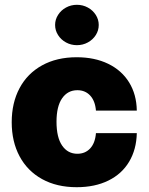

<svg xmlns="http://www.w3.org/2000/svg" viewBox="-20 -778 626 808"><path d="M29.3 -263.7Q29.3 -345.2 62.3 -407Q95.2 -468.8 157 -502.9Q218.8 -537.1 302.7 -537.1Q378.4 -537.1 435.3 -509.5Q492.2 -481.9 523.4 -431.2Q554.7 -380.4 555.7 -312.5H383.8Q380.4 -353.5 359.4 -376Q338.4 -398.4 305.7 -398.4Q265.1 -398.4 241.5 -364.5Q217.8 -330.6 217.8 -265.6Q217.8 -199.7 241.5 -165.3Q265.1 -130.9 305.7 -130.9Q338.4 -130.9 359.4 -153.3Q380.4 -175.8 383.8 -217.8H555.7Q554.2 -148.9 523.4 -97.4Q492.7 -45.9 436 -18.1Q379.4 9.8 302.7 9.8Q218.8 9.8 157 -24.4Q95.2 -58.6 62.3 -120.4Q29.3 -182.1 29.3 -263.7ZM211.9 -672.9Q211.9 -695.8 224.4 -715.3Q236.8 -734.9 257.8 -746.3Q278.8 -757.8 303.7 -757.8Q328.6 -757.8 349.6 -746.3Q370.6 -734.9 383.1 -715.3Q395.5 -695.8 395.5 -672.9Q395.5 -649.9 383.1 -630.4Q370.6 -610.8 349.6 -599.4Q328.6 -587.9 303.7 -587.9Q278.8 -587.9 257.8 -599.4Q236.8 -610.8 224.4 -630.4Q211.9 -649.9 211.9 -672.9Z"/></svg>

Font: Pretendard Std Black
Style: Regular
Weight: 900
Designer: Base glyphs from Inter by Rasmus Andersson; Hangeul glyphs from Noto Sans CJK(Source Han Sans) by Jang Soo-young and Kan
Foundry: Kil Hyung-jin
Version: Version 1.309